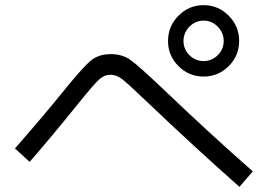

<svg xmlns="http://www.w3.org/2000/svg" viewBox="-20 -797 1040 745"><path d="M825 -693.5Q802 -717 770 -717Q738 -717 715 -693.5Q692 -670 692 -638Q692 -606 715 -583Q738 -560 770 -560Q802 -560 825 -583Q848 -606 848 -638Q848 -670 825 -693.5ZM95 -169 38 -221Q151 -350 221 -437Q302 -537 332.5 -562Q363 -587 410 -587Q454 -587 485.5 -565Q517 -543 621 -444Q799 -274 961 -132L909 -72Q736 -225 546 -406Q474 -475 452.5 -491Q431 -507 408 -507Q385 -507 365 -489Q345 -471 286 -398Q174 -259 95 -169ZM867.5 -736Q908 -695 908 -638Q908 -581 867.5 -540.5Q827 -500 770 -500Q713 -500 672.5 -540.5Q632 -581 632 -638Q632 -695 672.5 -736Q713 -777 770 -777Q827 -777 867.5 -736Z"/></svg>

Font: Mplus 1p
Style: Regular
Weight: 400
Version: Version 1.061